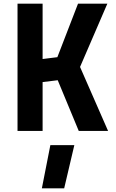

<svg xmlns="http://www.w3.org/2000/svg" viewBox="-20 -710 631 1041"><path d="M407 0H566L414 -347L562 -690H403L291 -400L211 -390V-690H75V0H211V-265L293 -275ZM207 311H328L383 77H253Z"/></svg>

Font: TitilliumMaps29L
Style: 999 wt
Weight: 900
Designer: Campivisivi
Foundry: Accademia di Belle Arti di Urbino and students of MA course of Visual design